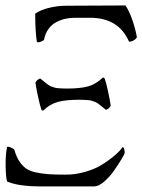

<svg xmlns="http://www.w3.org/2000/svg" viewBox="-35 -666 509 686"><path d="M201.2 -645.5Q311.5 -645.5 413.1 -646.5Q426.8 -627 438 -594.2Q449.2 -561.5 454.1 -533.2Q451.2 -526.4 441.7 -521.2Q432.1 -516.1 425.8 -517.6Q388.7 -602.5 287.1 -602.5H232.4Q215.3 -602.5 199.5 -599.1Q183.6 -595.7 167 -587.4Q150.4 -579.1 138.4 -562.7Q126.5 -546.4 122.1 -523.4Q119.1 -520 109.9 -516.6Q100.6 -513.2 96.7 -516.6Q90.8 -553.2 90.8 -617.2Q109.4 -630.4 139.9 -637.9Q170.4 -645.5 201.2 -645.5ZM204.1 -349.6Q252 -349.6 279.8 -357.4Q307.6 -365.2 331.1 -387.7Q334 -390.6 338.9 -385.7Q343.3 -375 350.6 -341.6Q357.9 -308.1 360.4 -290Q360.4 -285.2 354.7 -280.3Q349.1 -275.4 343.8 -273.4Q340.3 -275.9 332.3 -282.5Q324.2 -289.1 322.3 -290.8Q320.3 -292.5 314 -296.9Q307.6 -301.3 304.4 -302Q301.3 -302.7 294.9 -305.2Q288.6 -307.6 282.2 -308.1Q275.9 -308.6 267.3 -309.1Q258.8 -309.6 248 -309.6Q200.2 -309.6 171.6 -301.8Q143.1 -293.9 120.1 -271.5Q117.7 -269 113.3 -273.4Q108.9 -284.2 101.6 -317.6Q94.2 -351.1 91.8 -369.1Q91.8 -374 97.4 -378.9Q103 -383.8 108.4 -385.7Q111.8 -383.3 119.9 -376.7Q127.9 -370.1 129.9 -368.4Q131.8 -366.7 138.2 -362.3Q144.5 -357.9 147.7 -357.2Q150.9 -356.4 157.2 -354Q163.6 -351.6 169.9 -351.1Q176.3 -350.6 184.8 -350.1Q193.4 -349.6 204.1 -349.6ZM199.2 -42Q233.9 -42 266.8 -51.3Q299.8 -60.5 322.3 -73.5Q344.7 -86.4 363.8 -101.6Q382.8 -116.7 391.4 -126.2Q399.9 -135.7 403.3 -140.6Q407.7 -138.7 409.4 -130.9Q411.1 -123 410.2 -118.2Q409.2 -114.3 398.4 -96.2Q387.7 -78.1 372.3 -56.2Q356.9 -34.2 337.2 -17.1Q317.4 0 301.8 0H110.4Q30.3 0 -9.8 -17.6Q-14.2 -33.2 -14.9 -73.2Q-15.6 -113.3 -9.8 -140.6Q-6.8 -143.6 4.4 -138.7Q15.6 -133.8 16.6 -129.9Q23.4 -106 33.7 -90.3Q43.9 -74.7 56.9 -64.9Q69.8 -55.2 92 -50.3Q114.3 -45.4 137.7 -43.7Q161.1 -42 199.2 -42Z"/></svg>

Font: Crimson
Style: Italic
Weight: 400
Italic angle: -11°
Version: Version 0.8